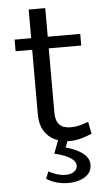

<svg xmlns="http://www.w3.org/2000/svg" viewBox="-57 -647 489 889"><g transform="rotate(-5 188.0 -203.0)"><path d="M248 12Q209 12 178 -3Q147 -18 129 -48Q111 -78 111 -123V-611H188V-125Q188 -51 257 -51Q277.5 -51 296.8 -55.5Q316 -60 340 -69L351 -13Q325.5 -2 300.2 5Q275 12 248 12ZM34 -424V-478H339V-424ZM123 176.5 136.5 143.5Q173.5 163 203 165.8Q232.5 168.5 250.2 158.5Q268 148.5 269.5 131Q271 113.5 256.2 100.5Q241.5 87.5 218.5 78.5Q195.5 69.5 171 64L206.5 -29.5L251 -25.5L217.5 62L199.5 33.5Q244.5 43.5 275 58Q305.5 72.5 320.5 91.5Q335.5 110.5 333.5 134.5Q331.5 163 309.2 180.2Q287 197.5 254 202.8Q221 208 186 201.5Q151 195 123 176.5Z"/></g></svg>

Font: Karla
Style: Regular
Weight: 400
Designer: Jonathan Pinhorn
Version: Version 2.004;gftools[0.9.33]